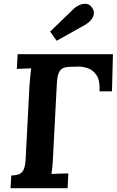

<svg xmlns="http://www.w3.org/2000/svg" viewBox="-20 -983 610 1003"><path d="M35 0 39 -66Q61 -67 77 -72Q93 -77 102.5 -95Q112 -113 114 -153L134 -536Q136 -563 138.5 -588Q141 -613 143 -626Q127 -625 103 -624.5Q79 -624 68 -623L72 -700H570L565 -506H500Q503 -561 485 -589Q467 -617 439.5 -626.5Q412 -636 385 -635L349 -634Q328 -634 312.5 -628.5Q297 -623 288 -604.5Q279 -586 277 -547L257 -164Q256 -137 253.5 -112Q251 -87 249 -74Q260 -75 278 -75.5Q296 -76 313 -76.5Q330 -77 337 -77L333 0ZM276 -770 242 -818 364 -936Q379 -950 397 -957.5Q415 -965 432.5 -962.5Q450 -960 461 -943Q473 -926 470 -909Q467 -892 455 -878Q443 -864 426 -854Z"/></svg>

Font: Lora
Style: Italic
Weight: 400
Italic angle: -3°
Designer: Olga Karpushina, Alexei Vanyashin (Cyrillic)
Foundry: Cyreal
Version: Version 3.008